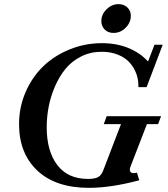

<svg xmlns="http://www.w3.org/2000/svg" viewBox="-20 -882 801 915"><path d="M520.5 -725.1Q495.1 -725.1 479 -741.2Q462.9 -757.3 462.9 -781.7Q462.9 -813.5 488 -837.9Q513.2 -862.3 544.4 -862.3Q570.3 -862.3 586.9 -846.7Q603.5 -831.1 603.5 -806.6Q603.5 -774.9 579.1 -750Q554.7 -725.1 520.5 -725.1ZM403.8 13.2Q245.6 13.2 158.2 -68.8Q70.8 -150.9 70.8 -290.5Q70.8 -371.6 102.1 -443.4Q133.3 -515.1 186.3 -566.2Q239.3 -617.2 312.3 -646.7Q385.3 -676.3 465.8 -676.3Q535.2 -676.3 591.6 -653.3Q647.9 -630.4 685.5 -588.9L716.3 -668.9H755.4L678.7 -466.8H639.6Q640.6 -500 629.9 -530Q619.1 -560.1 597.9 -583.7Q576.7 -607.4 542.2 -621.3Q507.8 -635.3 464.4 -635.3Q411.1 -635.3 366.5 -612.8Q321.8 -590.3 292 -553.7Q262.2 -517.1 241.7 -469.5Q221.2 -421.9 211.9 -373Q202.6 -324.2 202.6 -275.4Q202.6 -162.1 252.9 -95.7Q303.2 -29.3 399.4 -29.3Q433.1 -29.3 448.5 -38.6Q463.9 -47.9 471.7 -69.3L556.6 -290.5H474.6L488.3 -328.1H747.6L733.4 -290.5H680.2L603 -90.8Q594.7 -71.8 602.1 -62.5Q609.4 -53.2 632.8 -59.1L643.6 -22.9Q508.8 13.2 403.8 13.2Z"/></svg>

Font: Elstob 8pt SemiBold
Style: Italic
Weight: 600
Italic angle: -20°
Designer: Peter S. Baker
Version: Version 1.015